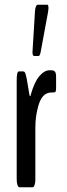

<svg xmlns="http://www.w3.org/2000/svg" viewBox="-20 -794 282 814"><path d="M125 -556.6Q117.7 -556.6 117.7 -572.3Q117.7 -575.7 118.7 -589.4L128.4 -747.1Q130.4 -773.9 141.1 -773.9H180.7Q185.5 -773.9 185.5 -760.3Q185.5 -753.9 183.6 -742.2L152.8 -575.7Q149.4 -556.6 143.6 -556.6ZM63 0Q57.6 0 54.2 -9.3Q50.8 -18.6 50.8 -33.7V-453.6Q50.8 -491.2 60.1 -491.2H78.6Q84 -491.2 86.9 -484.1Q89.8 -477.1 93.3 -460L104.5 -393.6Q105.5 -386.2 107.9 -386.2Q109.9 -386.2 110.8 -393.6Q125.5 -445.3 146 -470.2Q166.5 -495.1 188.5 -496.1H196.3Q209 -496.1 213.4 -489.7Q217.8 -483.4 217.8 -469.7V-420.9Q217.8 -409.2 215.8 -405.8Q213.9 -402.3 209 -402.3Q190.4 -402.3 183.1 -399.4Q156.2 -391.6 143.1 -347.2Q129.9 -302.7 129.9 -253.4V-33.7Q129.9 -18.6 126.5 -9.3Q123 0 117.7 0Z"/></svg>

Font: BenchNine
Style: Bold
Weight: 700
Version: Version 1 ; ttfautohint (v0.92.18-e454-dirty) -l 8 -r 50 -G 